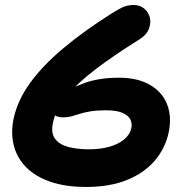

<svg xmlns="http://www.w3.org/2000/svg" viewBox="-20 -730 740 760"><path d="M321.2 10Q239.2 10 179.6 -10.5Q120 -31 83.7 -67.8Q47.4 -104.6 34.8 -153.4Q22.2 -202.2 33.4 -258Q48.4 -331.2 98.2 -400.4Q148 -469.6 229.8 -538.3Q311.6 -607 420.8 -676Q456.2 -698.6 473.5 -704.4Q490.8 -710.2 508.6 -710.2Q531.6 -710.2 547.4 -698.6Q563.2 -687 570.5 -669Q577.8 -651 573.4 -630.2Q569.6 -611.8 559.6 -598.2Q549.6 -584.6 518 -565.2Q430.8 -510.8 360.4 -457.5Q290 -404.2 245.1 -351.1Q200.2 -298 189.4 -243Q181 -203.6 197.8 -180.8Q214.6 -158 249.7 -148.5Q284.8 -139 333 -139Q377.4 -139 413.3 -149.2Q449.2 -159.4 472 -178.7Q494.8 -198 500 -223.4Q503.6 -241 496 -257Q488.4 -273 465.1 -283.2Q441.8 -293.4 399.6 -293.4Q363.6 -293.4 338.6 -289.3Q313.6 -285.2 295.7 -279.4Q277.8 -273.6 262.8 -269.5Q247.8 -265.4 231 -265.4Q202.8 -265.4 194.6 -277.5Q186.4 -289.6 190.8 -307.4Q194.8 -328.6 227.3 -355.4Q259.8 -382.2 317 -402.3Q374.2 -422.4 451 -422.4Q523.4 -422.4 572 -395Q620.6 -367.6 640.6 -319Q660.6 -270.4 648 -207.4Q635.6 -146 594.7 -96.6Q553.8 -47.2 485.1 -18.6Q416.4 10 321.2 10Z"/></svg>

Font: Shantell Sans Light
Style: Italic
Weight: 300
Italic angle: -11°
Designer: Stephen Nixon, Anya Danilova, Shantell Martin
Foundry: Arrow Type
Version: Version 1.008;[ac192a2d6]